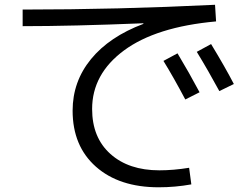

<svg xmlns="http://www.w3.org/2000/svg" viewBox="-20 -734 1040 807"><path d="M667 -478 726.1 -509.8Q774.9 -428.7 818.8 -346.2L758.8 -315.9Q710 -408.2 667 -478ZM807.1 -516.1 867.2 -548.8Q926.3 -451.7 962.9 -380.9L901.9 -351.1Q856 -436 807.1 -516.1ZM75.2 -624V-693.8Q472.2 -693.8 883.8 -713.9L888.2 -644Q635.3 -621.1 501.2 -522Q367.2 -422.9 367.2 -275.9Q367.2 -155.8 444.1 -86.9Q521 -18.1 649.9 -18.1Q709 -18.1 774.9 -28.8L784.2 41Q716.3 53.2 647 53.2Q481 53.2 383.1 -33.4Q285.2 -120.1 285.2 -269Q285.2 -391.1 362.5 -485.6Q439.9 -580.1 583 -633.8L582 -636.2Q282.2 -624 75.2 -624Z"/></svg>

Font: WebKoruri
Style: Regular
Weight: 400
Foundry: lindwurm / mohemohe
Version: Version 1.00